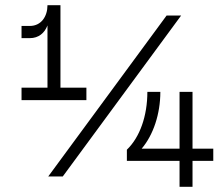

<svg xmlns="http://www.w3.org/2000/svg" viewBox="-20 -720 863 740"><path d="M63 -334H313V-382H213V-700H163C163 -657 139 -620 95 -620H63V-573H95C129 -573 152 -593 163 -622V-382H63ZM166 -40H222L678 -660H622ZM469 -143V-100H672V0H722V-100H802V-147H722V-366H672V-147H526C571 -200 598 -281 598 -366H548C548 -273 519 -191 469 -143Z"/></svg>

Font: Uncut Sans Book
Style: Regular
Weight: 350
Designer: Kasper Nordkvist
Foundry: UNCUT.wtf
Version: Version 1.304;Glyphs 3.2 (3246)